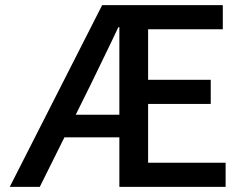

<svg xmlns="http://www.w3.org/2000/svg" viewBox="-20 -728 973 748"><path d="M859 -94H557V-323H801V-417H557V-614H848V-708H378L18 0H135L231 -193H445V0H859ZM445 -281H275L334 -400C369 -473 405 -545 441 -622H445Z"/></svg>

Font: Spoqa Han Sans Neo Medium
Style: Regular
Weight: 500
Designer: [Spoqa Han Sans Neo] Dong-huui Kim ___ Younghwa Kang ___ Yujin Lee ___ [Noto Sans] Ryoko NISHIZUKA ____ (kana & ideograp
Foundry: Spoqa (http://www.spoqa-han-sans.com)
Version: Version 1.100;hotconv 1.0.109;makeotfexe 2.5.65596